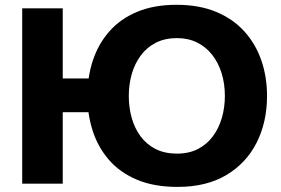

<svg xmlns="http://www.w3.org/2000/svg" viewBox="-20 -747 1144 781"><path d="M702.5 13.3Q605.9 13.3 536.3 -16.3Q466.6 -46 422.2 -97.8Q377.8 -149.6 356.7 -216.1Q335.5 -282.7 335.5 -356.1Q335.5 -433.9 357.8 -501.3Q380.2 -568.7 425 -619.6Q469.9 -670.6 538.2 -699Q606.5 -727.5 698 -727.5Q789.9 -727.5 859 -698.8Q928.1 -670.1 974.1 -619.1Q1020.1 -568.1 1043.2 -501Q1066.2 -433.9 1066.2 -356.8Q1066.2 -250.5 1024 -166.9Q981.8 -83.3 900.8 -35Q819.7 13.3 702.5 13.3ZM70.3 0Q70.3 -57.6 70.3 -111.6Q70.3 -165.5 70.3 -232.4V-474.4Q70.3 -543.6 70.3 -599Q70.3 -654.4 70.3 -713H235.2Q235.2 -654.4 235.2 -599Q235.2 -543.6 235.2 -474.4V-232.4Q235.2 -165.5 235.2 -111.6Q235.2 -57.6 235.2 0ZM189.9 -290.5V-427.7H436.6V-290.5ZM699.9 -122.1Q748.5 -122.1 785.1 -140.9Q821.6 -159.7 846 -192.6Q870.3 -225.5 882.5 -267.8Q894.7 -310 894.7 -356.8Q894.7 -406.3 881.5 -449.1Q868.2 -491.9 843.1 -524Q818 -556 781.9 -574Q745.7 -592 699.9 -592Q651.3 -592 614.6 -573.5Q577.8 -554.9 553.3 -522.2Q528.8 -489.6 516.3 -447.1Q503.9 -404.6 503.9 -356.8Q503.9 -309.4 515.8 -267.1Q527.8 -224.8 552.1 -192.1Q576.4 -159.4 613.3 -140.7Q650.1 -122.1 699.9 -122.1Z"/></svg>

Font: Commissioner Thin
Style: Regular
Weight: 100
Designer: Kostas Bartsokas
Foundry: Kostas Bartsokas
Version: Version 1.001;gftools[0.9.23]